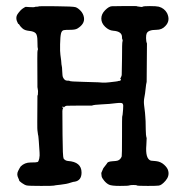

<svg xmlns="http://www.w3.org/2000/svg" viewBox="-20 -588 587 631"><path d="M256 -530Q259 -509 234 -494Q227 -490 211 -490Q195 -490 190 -489Q183 -488 180.5 -478Q178 -468 177.5 -442.5Q177 -417 178.5 -408Q180 -399 181 -389Q182 -373 183 -371Q184 -369 184.5 -353.5Q185 -338 187 -334Q192 -323 200.5 -323Q209 -323 209 -322Q209 -320 253.5 -319Q298 -318 303 -317.5Q308 -317 317 -316.5Q326 -316 339 -317.5Q352 -319 360 -320Q368 -321 368 -321.5Q368 -322 371 -322Q374 -322 376.5 -324Q379 -326 375 -330Q378 -333 380 -341L381 -395Q381 -449 382.5 -451.5Q384 -454 382.5 -458Q381 -462 381 -462Q381 -462 381 -466Q381 -485 352 -487Q338 -488 325.5 -500Q313 -512 313 -527Q313 -542 325.5 -554.5Q338 -567 347.5 -567.5Q357 -568 382 -568Q407 -568 414 -568Q421 -568 425 -568Q431 -568 431 -567Q447 -564 449 -566Q451 -568 472.5 -568Q494 -568 502 -566Q520 -561 529 -545Q541 -520 523 -502Q512 -490 494 -490Q467 -490 462 -478Q460 -474 460 -463Q460 -452 463 -445L462 -319Q460 -312 458.5 -296Q457 -280 454.5 -268Q452 -256 453.5 -243Q455 -230 455.5 -226.5Q456 -223 456.5 -218Q457 -213 457.5 -205Q458 -197 458.5 -189.5Q459 -182 459 -162Q459 -143 462 -134L461 -112Q457 -66 476 -60Q477 -60 492.5 -58.5Q508 -57 519.5 -46.5Q531 -36 533 -26Q537 -9 524 6Q511 21 501.5 22Q492 23 466 23Q431 23 430 21.5Q429 20 418.5 20Q408 20 404.5 21.5Q401 23 374 23Q347 23 338.5 19Q330 15 322.5 6Q315 -3 314 -8.5Q313 -14 313 -17.5Q313 -21 313.5 -21Q314 -21 316.5 -28Q319 -35 319.5 -35Q320 -35 321 -37Q322 -39 326 -43.5Q330 -48 331 -50Q333 -57 348.5 -58Q364 -59 366 -60Q376 -63 380 -74Q381 -77 381 -140.5Q381 -204 381.5 -204Q382 -204 383 -211.5Q384 -219 384.5 -228Q385 -237 385 -241Q385 -245 382.5 -248Q380 -251 362 -249Q340 -246 314.5 -245Q289 -244 282 -241H243Q204 -241 199.5 -240.5Q195 -240 192.5 -237.5Q190 -235 190 -235L187 -238Q185 -238 185 -235.5Q185 -233 188 -234Q185 -229 185 -223Q185 -217 185.5 -144.5Q186 -72 189 -67Q194 -60 203 -59Q248 -56 248 -21Q248 5 226 9Q222 9 213 12Q199 17 179 19Q159 21 157 22Q155 23 115 23Q75 23 68 21.5Q61 20 52 13.5Q43 7 43 5Q43 3 40 -3Q34 -15 39.5 -26Q45 -37 48 -41Q61 -54 80.5 -54Q100 -54 103.5 -55.5Q107 -57 109 -67Q111 -77 110 -87.5Q109 -98 108.5 -109Q108 -120 107.5 -124Q107 -128 106.5 -135.5Q106 -143 105 -145L103 -160Q102 -160 103 -270V-274Q105 -273 105 -289L103 -302Q103 -301 103 -303Q103 -305 103 -313Q102 -422 103.5 -422.5Q105 -423 104.5 -428Q104 -433 103.5 -433.5Q103 -434 103 -453.5Q103 -473 97 -479Q91 -485 76 -486.5Q61 -488 54 -494.5Q47 -501 46 -503Q45 -505 43 -507.5Q41 -510 40.5 -509.5Q40 -509 39 -511Q29 -529 38 -542Q47 -555 55.5 -560.5Q64 -566 64.5 -565.5Q65 -565 79.5 -564.5Q94 -564 94.5 -565Q95 -566 101 -566Q107 -566 107 -567Q107 -568 163.5 -567.5Q220 -567 228 -564.5Q236 -562 245 -552.5Q254 -543 256 -530Z"/></svg>

Font: TT2020 Style E
Style: Regular
Weight: 400
Version: Version 00.2